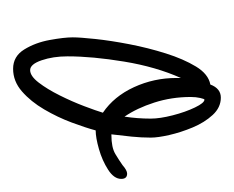

<svg xmlns="http://www.w3.org/2000/svg" viewBox="-52 -647 357 293"><g transform="rotate(90 126.5 -500.5)"><path d="M85 -342Q66 -342 55.5 -359Q45 -376 41 -398Q37 -420 37 -433Q37 -444 39.5 -467.5Q42 -491 47.5 -519.5Q53 -548 61.5 -575Q70 -602 81.5 -621Q93 -640 109 -643Q115 -659 129 -659Q144 -659 155.5 -646.5Q167 -634 174.5 -616Q182 -598 186 -580.5Q190 -563 190 -552Q190 -538 188.5 -523Q187 -508 185 -492H186Q205 -492 215 -498Q225 -504 232 -509Q240 -516 245 -516Q253 -516 253 -507Q253 -496 239 -487Q225 -478 207.5 -473Q190 -468 179 -468Q175 -453 167 -431.5Q159 -410 147 -389.5Q135 -369 119.5 -355.5Q104 -342 85 -342ZM158 -512Q161 -532 161 -552Q161 -566 156 -585.5Q151 -605 144 -619.5Q137 -634 132 -634Q131 -634 129.5 -627.5Q128 -621 128 -613Q128 -584 136.5 -557.5Q145 -531 158 -512ZM87 -368Q96 -368 106 -381Q116 -394 125.5 -413Q135 -432 142 -450.5Q149 -469 152 -479Q127 -496 113 -526.5Q99 -557 99 -591Q99 -591 99 -592Q99 -593 99 -598Q82 -560 74 -511.5Q66 -463 66 -425Q66 -403 72 -385.5Q78 -368 87 -368Z"/></g></svg>

Font: Licorice
Style: Regular
Weight: 400
Designer: Robert E. Leuschke
Foundry: Robert E. Leuschke
Version: Version 1.010; ttfautohint (v1.8.3)